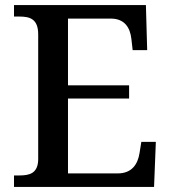

<svg xmlns="http://www.w3.org/2000/svg" viewBox="-20 -734 671 754"><path d="M35 0H585L592 -177H535L528 -133C521 -89 498 -53 442 -53H247V-347H487V-399H247V-661H415C469 -661 491 -626 496 -581L501 -537H558L553 -714H35V-669H56C97 -669 130 -660 130 -599V-110C130 -53 96 -45 56 -45H35Z"/></svg>

Font: Noto Serif Medium
Style: Regular
Weight: 500
Designer: Monotype Design Team
Foundry: Monotype Imaging Inc.
Version: Version 2.013